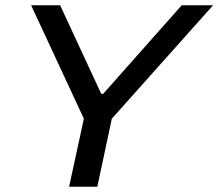

<svg xmlns="http://www.w3.org/2000/svg" viewBox="-20 -708 828 728"><path d="M242 0 298 -258 98 -688H208L364 -352H371L669 -688H788L404 -258L349 0Z"/></svg>

Font: Saira Expanded Medium
Style: Italic
Weight: 500
Width: 7
Italic angle: -12°
Designer: Hector Gatti with collaboration of the Omnibus-Type team
Foundry: Omnibus-Type
Version: Version 1.101